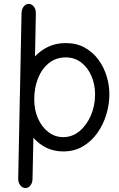

<svg xmlns="http://www.w3.org/2000/svg" viewBox="-20 -747 609 983"><path d="M109.4 215.8Q94.2 215.3 83.7 201.4Q73.2 187.5 73.2 168L81.1 -228Q81.1 -233.4 81.1 -238.3Q81.1 -251 82 -263.7L90.3 -681.2Q90.8 -700.7 101.8 -714.1Q112.8 -727.5 127.9 -727.1Q143.1 -726.6 153.6 -712.6Q164.1 -698.7 163.6 -679.2L159.2 -458Q188 -489.3 227.3 -507.8Q266.6 -526.4 316.9 -526.4Q372.6 -526.4 414.3 -502.9Q456.1 -479.5 484.1 -441.2Q512.2 -402.8 526.1 -356.4Q540 -310.1 540 -263.7Q540 -212.4 524.4 -160.9Q508.8 -109.4 478.8 -66.7Q448.7 -23.9 404.8 2.2Q360.8 28.3 303.7 28.3Q255.9 28.3 217.3 9.3Q178.7 -9.8 150.9 -42L146.5 169.9Q146 189.5 135.3 202.9Q124.5 216.3 109.4 215.8ZM316.9 -453.1Q266.6 -453.1 230.2 -423.8Q193.8 -394.5 174.6 -345.9Q155.3 -297.4 155.3 -238.3Q155.3 -183.6 174.8 -139.9Q194.3 -96.2 228 -70.6Q261.7 -44.9 303.7 -44.9Q350.1 -44.9 387 -75.4Q423.8 -106 445.3 -156Q466.8 -206.1 466.8 -263.7Q466.8 -314.5 448.2 -357.7Q429.7 -400.9 396 -427Q362.3 -453.1 316.9 -453.1Z"/></svg>

Font: Mikhak Regular
Style: Regular
Weight: 400
Designer: Amin Abedi
Version: Version 3.3